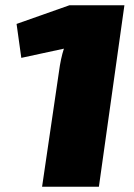

<svg xmlns="http://www.w3.org/2000/svg" viewBox="-20 -710 509 730"><path d="M356 0H140L204 -436Q211 -489 223 -525L61 -490L43 -619L244 -690H453Z"/></svg>

Font: Exo 2.0 Black
Style: Italic
Weight: 900
Italic angle: -8°
Designer: Natanael Gama
Version: Version 1.001;PS 001.001;hotconv 1.0.70;makeotf.lib2.5.58329